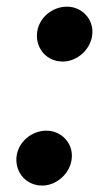

<svg xmlns="http://www.w3.org/2000/svg" viewBox="-20 -562 338 591"><path d="M110.1 9.2C154.5 9.2 197.4 -28.8 201 -76C204.9 -122.2 168.3 -159.8 122.9 -159.8C75.6 -159.8 33.7 -122.9 30.5 -76C27.7 -28.8 62.1 9.2 110.1 9.2ZM93.8 -457.7C90.9 -410.5 125.4 -372.5 173.3 -372.5C217.7 -372.5 260.7 -410.5 264.2 -457.7C268.1 -503.9 231.5 -541.5 186.1 -541.5C138.8 -541.5 96.9 -504.6 93.8 -457.7Z"/></svg>

Font: Margiela Sans
Style: Bold Italic
Weight: 700
Italic angle: -9.39999°
Designer: Stefan Endress, Andreas Faust
Version: Version 1.100;FEAKit 1.0